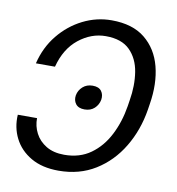

<svg xmlns="http://www.w3.org/2000/svg" viewBox="-68 -615 634 687"><g transform="rotate(10 248.5 -271.5)"><path d="M11.2 -161.6H81.1Q80.6 -132.8 93.8 -107.2Q106.9 -81.5 133.5 -65.4Q160.2 -49.3 199.2 -49.3Q255.4 -49.3 295.2 -77.9Q335 -106.4 359.4 -154.3Q383.8 -202.1 393.1 -259.8L396.5 -281.7Q405.8 -336.9 398.2 -385Q390.6 -433.1 360.6 -463.1Q330.6 -493.2 272.9 -493.2Q220.2 -493.2 175 -457.3Q129.9 -421.4 112.3 -354H43Q57.6 -414.1 93.8 -458.5Q129.9 -502.9 179.4 -527.8Q229 -552.7 283.7 -552.7Q359.9 -552.7 405 -516.1Q450.2 -479.5 466.1 -418.2Q481.9 -356.9 469.7 -281.7L466.3 -259.8Q454.1 -184.1 417.2 -122.8Q380.4 -61.5 322.5 -25.6Q264.6 10.3 189 10.3Q129.4 10.3 88.6 -13.4Q47.9 -37.1 28.1 -76.2Q8.3 -115.2 11.2 -161.6ZM242.7 -221.7Q220.7 -221.7 210.7 -234.6Q200.7 -247.6 203.6 -266.1Q207 -284.7 221.4 -297.6Q235.8 -310.5 257.3 -310.5Q279.8 -310.5 289.3 -297.6Q298.8 -284.7 295.9 -266.1Q292.5 -247.6 278.6 -234.6Q264.6 -221.7 242.7 -221.7Z"/></g></svg>

Font: Inter Tight Light
Style: Italic
Weight: 300
Italic angle: -9.39999°
Designer: Rasmus Andersson
Foundry: rsms
Version: Version 3.004